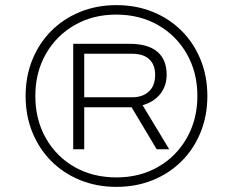

<svg xmlns="http://www.w3.org/2000/svg" viewBox="-20 -718 910 750"><path d="M435 12Q358 12 293 -14.5Q228 -41 180.5 -88.5Q133 -136 106.5 -201Q80 -266 80 -343Q80 -420 106.5 -485Q133 -550 180.5 -597.5Q228 -645 293 -671.5Q358 -698 435 -698Q512 -698 577 -671.5Q642 -645 689.5 -597.5Q737 -550 763.5 -485Q790 -420 790 -343Q790 -266 763.5 -201Q737 -136 689.5 -88.5Q642 -41 577 -14.5Q512 12 435 12ZM435 -25Q526 -25 597.5 -66Q669 -107 710 -179.5Q751 -252 751 -343Q751 -435 710 -507Q669 -579 597.5 -620Q526 -661 434 -661Q343 -661 271.5 -620Q200 -579 159 -507Q118 -435 118 -343Q118 -251 159 -178.5Q200 -106 271.5 -65.5Q343 -25 435 -25ZM266 -135V-547H484Q558 -547 594.5 -516Q631 -485 631 -426Q631 -383 606.5 -351.5Q582 -320 537 -307L641 -135H592L494 -299H309V-135ZM309 -338H496Q537 -338 561.5 -360.5Q586 -383 586 -426Q586 -465 563 -486.5Q540 -508 496 -508H309Z"/></svg>

Font: Archivo Expanded Thin
Style: Regular
Weight: 250
Width: 7
Designer: Hector Gatti
Foundry: Omnibus-Type
Version: Version 2.001